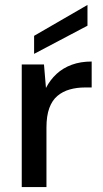

<svg xmlns="http://www.w3.org/2000/svg" viewBox="-20 -757 415 777"><path d="M68 0V-496H158L166 -401Q183 -434 209 -458Q235 -482 270.5 -495Q306 -508 351 -508V-403H323Q291 -403 262.5 -395Q234 -387 212.5 -369Q191 -351 179.5 -319.5Q168 -288 168 -241V0ZM118 -539V-612L334 -737V-653Z"/></svg>

Font: DM Sans 24pt Medium
Style: Regular
Weight: 500
Designer: Colophon Foundry, Jonny Pinhorn
Foundry: Colophon Foundry
Version: Version 4.004;gftools[0.9.30]